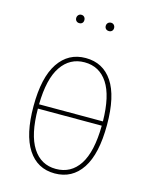

<svg xmlns="http://www.w3.org/2000/svg" viewBox="-110 -784 680 865"><g transform="rotate(15 230.0 -351.0)"><path d="M161.1 -672.9Q152.8 -672.9 147.5 -678.2Q142.1 -683.6 142.1 -691.9Q142.1 -700.2 147.5 -706.1Q152.8 -711.9 161.1 -711.9Q169.9 -711.9 175 -706.3Q180.2 -700.7 180.2 -691.9Q180.2 -683.1 175 -678Q169.9 -672.9 161.1 -672.9ZM299.8 -672.9Q290.5 -672.9 285.2 -678.2Q279.8 -683.6 279.8 -691.9Q279.8 -700.7 285.4 -706.3Q291 -711.9 299.8 -711.9Q308.1 -711.9 313.5 -706.1Q318.8 -700.2 318.8 -691.9Q318.8 -683.6 313.5 -678.2Q308.1 -672.9 299.8 -672.9ZM231 -528.8Q312 -528.8 356.4 -462.4Q400.9 -396 400.9 -262.2Q400.9 -127 355.7 -58.6Q310.5 9.8 229 9.8Q147.9 9.8 103.5 -58.3Q59.1 -126.5 59.1 -258.8Q59.1 -392.6 104.7 -460.7Q150.4 -528.8 231 -528.8ZM231 -508.8Q162.6 -508.8 122.8 -450.4Q83 -392.1 81.1 -272.9H378.9Q377.4 -391.6 338.9 -450.2Q300.3 -508.8 231 -508.8ZM229 -11.2Q299.3 -11.2 338.4 -70.8Q377.4 -130.4 378.9 -252.9H81.1Q81.5 -131.8 120.4 -71.5Q159.2 -11.2 229 -11.2Z"/></g></svg>

Font: Fira Sans Compressed Thin
Style: Regular
Weight: 100
Width: 1
Designer: Carrois Corporate & Edenspiekermann AG
Foundry: Carrois Corporate GbR & Edenspiekermann AG
Version: Version 4.203;PS 004.203;hotconv 1.0.88;makeotf.lib2.5.64775